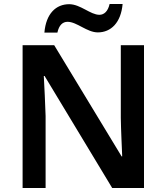

<svg xmlns="http://www.w3.org/2000/svg" viewBox="-20 -991 833 960"><path d="M202 -828H267C275 -865 293 -882 318 -882C364 -882 415 -829 469 -829C535 -829 585 -878 593 -971H528C520 -935 501 -917 477 -917C432 -917 382 -970 326 -970C260 -970 210 -923 202 -828ZM700 -51V-765H584V-402C585 -337 589 -262 591 -209H588L251 -765H93V-51H208V-411C206 -481 202 -551 199 -611H203L541 -51Z"/></svg>

Font: Noto Sans Tamil UI SemiBold
Style: Regular
Weight: 600
Designer: Jelle Bosma - Monotype Design Team
Foundry: Monotype Imaging Inc.
Version: Version 2.004